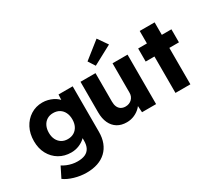

<svg xmlns="http://www.w3.org/2000/svg" viewBox="-174 -1179 2017 1785"><g transform="rotate(-30 834.5 -287.0)"><path d="M70 162 126 50Q147 64 172.5 74.5Q198 85 226 91Q254 97 283 97Q334 97 366 82Q398 67 414 36.5Q430 6 430 -40V-129L461 -124Q454 -91 426.5 -64Q399 -37 359 -20.5Q319 -4 274 -4Q202 -4 145.5 -37.5Q89 -71 56.5 -130.5Q24 -190 24 -268Q24 -348 56 -409.5Q88 -471 144 -506.5Q200 -542 270 -542Q300 -542 327.5 -535Q355 -528 378.5 -516.5Q402 -505 420.5 -489.5Q439 -474 450.5 -456Q462 -438 466 -419L433 -411L439 -531H591V-43Q591 22 571.5 72.5Q552 123 514.5 158.5Q477 194 424 212Q371 230 304 230Q239 230 174.5 211Q110 192 70 162ZM435 -267Q435 -309 419.5 -340.5Q404 -372 375.5 -389.5Q347 -407 308 -407Q270 -407 242 -389.5Q214 -372 198.5 -340.5Q183 -309 183 -267Q183 -225 198.5 -194Q214 -163 242 -145.5Q270 -128 308 -128Q347 -128 375.5 -145.5Q404 -163 419.5 -194Q435 -225 435 -267Z M675 -203V-531H836V-225Q836 -193 846 -170Q856 -147 876 -134.5Q896 -122 924 -122Q945 -122 962.5 -129Q980 -136 992.5 -148.5Q1005 -161 1012 -177.5Q1019 -194 1019 -214V-531H1180V0H1029L1022 -109L1052 -121Q1040 -83 1012 -53.5Q984 -24 945 -6.5Q906 11 862 11Q803 11 761.5 -14.5Q720 -40 697.5 -88Q675 -136 675 -203ZM873 -589 826 -662 1005 -804 1078 -699Z M1388 0V-391H1294V-531H1388V-665H1548V-531H1651V-391H1548V0Z"/></g></svg>

Font: Our Lexend
Style: Bold
Weight: 700
Designer: Bonnie Shaver-Troup, Thomas Jockin
Foundry: Lexend
Version: Version 1.007